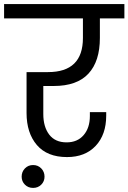

<svg xmlns="http://www.w3.org/2000/svg" viewBox="-47 -760 629 940"><path d="M165 -339V-202Q165 -139 194 -101Q223 -63 279 -63Q332 -63 362.5 -98.5Q393 -134 393 -192V-211H473V-194Q473 -101 421.5 -46Q370 9 281 9Q184 9 133.5 -50Q83 -109 83 -207V-407H188Q359 -407 359 -574V-670H-27V-740H562V-670H442V-574Q442 -460 386 -399.5Q330 -339 216 -339ZM171 105Q171 128 155 144Q139 160 115 160Q91 160 75 144Q59 128 59 105Q59 81 75 64.5Q91 48 115 48Q139 48 155 64.5Q171 81 171 105Z"/></svg>

Font: Fz Poppins
Style: Regular
Weight: 400
Designer: Ninad Kale (Devanagari), Jonny Pinhorn (Latin)
Foundry: Indian Type Foundry
Version: Vit hóa bi Vntype.Com & FontZin.Com